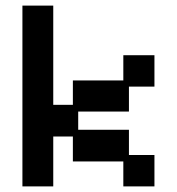

<svg xmlns="http://www.w3.org/2000/svg" viewBox="-20 -653 632 685"><path d="M60 12V-633H170V-279H240V-366H420V-456H531V-344H440V-255H259V-190H440V-100H531V12H420V-77H240V-166H170V12Z"/></svg>

Font: Pixelify Sans Medium
Style: Regular
Weight: 500
Designer: Stefie Justprince
Foundry: Typecalism Foundryline
Version: Version 1.000;February 13, 2025;FontCreator 15.0.0.3015 64-b